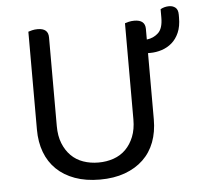

<svg xmlns="http://www.w3.org/2000/svg" viewBox="-50 -710 797 774"><g transform="rotate(-5 349.0 -323.0)"><path d="M561 -210Q561 -159 545.5 -118Q530 -77 499.5 -48Q469 -19 425 -3Q381 13 324 13Q267 13 223 -3Q179 -19 149 -48Q119 -77 103.5 -118Q88 -159 88 -210V-606Q93 -608 103.5 -610.5Q114 -613 126 -613Q169 -613 169 -576V-217Q169 -177 181 -147Q193 -117 213.5 -96.5Q234 -76 262.5 -66Q291 -56 324 -56Q357 -56 385.5 -66Q414 -76 434.5 -96.5Q455 -117 467 -147Q479 -177 479 -217V-606Q484 -608 494.5 -610.5Q505 -613 517 -613Q561 -613 561 -576V-533Q588 -536 607.5 -554Q627 -572 627 -616V-650Q643 -659 662 -659Q677 -659 687.5 -650.5Q698 -642 698 -622V-610Q698 -574 687 -549Q676 -524 658 -508.5Q640 -493 617 -485.5Q594 -478 570 -478H561V-210Z"/></g></svg>

Font: Baloo Bhai 2
Style: Regular
Weight: 400
Designer: Supriya Tembe, Noopur Datye and Ek Type
Foundry: Ek Type
Version: Version 1.640;PS 1.000;hotconv 16.6.51;makeotf.lib2.5.65220;